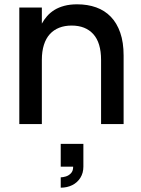

<svg xmlns="http://www.w3.org/2000/svg" viewBox="-20 -575 653 890"><path d="M448.5 -297Q448.5 -377 412.5 -416.8Q376.5 -456.5 312 -456.5Q280 -456.5 254.5 -446.5Q229 -436.5 211 -416.8Q193 -397 183.5 -367Q174 -337 174 -297V0H69.5V-540H174V-465.5Q184 -484 198.2 -500.2Q212.5 -516.5 232.2 -528.8Q252 -541 278.2 -548Q304.5 -555 337.5 -555Q386 -555 425.8 -540.8Q465.5 -526.5 493.8 -497.2Q522 -468 537.5 -423.2Q553 -378.5 553 -317.5V0H448.5ZM261.5 247Q271.5 247 285 243Q298.5 239 308.8 228.2Q319 217.5 319 199.5Q319 198.5 319 197.5H261.5V92H366.5V197.5Q366.5 227 352.5 249.2Q338.5 271.5 314.8 283.2Q291 295 261.5 295Z"/></svg>

Font: Vela Sans SemBd
Style: Regular
Weight: 600
Designer: Principal design: Mikhail Sharanda - project Manrope.
Design modification: Ravid Balaliev
Foundry: Mikhail Sharanda
Version: Version 1.001